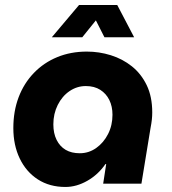

<svg xmlns="http://www.w3.org/2000/svg" viewBox="-20 -730 682 763"><path d="M240 13Q177 13 130.5 -17Q84 -47 58.5 -100Q33 -153 33 -221Q33 -288 54 -343.5Q75 -399 114.5 -440Q154 -481 207.5 -503Q261 -525 325 -525Q374 -525 420.5 -510.5Q467 -496 504 -466.5Q541 -437 563 -391.5Q585 -346 585 -283Q585 -269 583.5 -255Q582 -241 578 -220L542 0H390L402 -78H399Q370 -36 327 -11.5Q284 13 240 13ZM297 -121Q333 -121 362.5 -142Q392 -163 409.5 -197.5Q427 -232 427 -274Q427 -307 414.5 -332.5Q402 -358 378.5 -373Q355 -388 321 -388Q286 -388 256.5 -368Q227 -348 209.5 -313Q192 -278 192 -236Q192 -200 205 -174Q218 -148 241 -134.5Q264 -121 297 -121ZM186 -582 294 -710H446L513 -582H395L361 -649L307 -582Z"/></svg>

Font: MuseoModerno Thin
Style: Bold Italic
Weight: 700
Italic angle: -9°
Version: Version 1.003